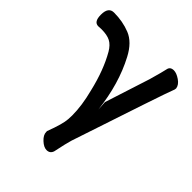

<svg xmlns="http://www.w3.org/2000/svg" viewBox="-232 -612 911 911"><g transform="rotate(45 223.5 -156.5)"><path d="M239 191Q220 191 198.5 171Q177 151 177 131V125Q206 49 208 14L209 -11Q209 -77 188 -158Q162 -269 117 -347Q100 -376 78 -387.5Q56 -399 18 -399Q6 -399 -3 -398Q-33 -398 -33 -446Q-33 -497 4 -497Q63 -497 113 -477Q163 -457 197 -392Q259 -275 277 -119L274 -166L347 -393Q367 -463 371 -483.5Q375 -504 399 -504Q417 -504 440.5 -488Q464 -472 467 -451Q467 -443 462 -432Q450 -404 291 76Q283 102 269 169Q262 191 239 191Z"/></g></svg>

Font: LXGW ZhenKai
Style: Regular
Weight: 400
Designer: LXGW / Fontworks Inc.
Foundry: LXGW / Fontworks Inc.
Version: Version 0.800;June 8, 2025